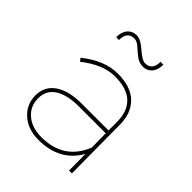

<svg xmlns="http://www.w3.org/2000/svg" viewBox="-201 -842 963 963"><g transform="rotate(45 281.0 -360.0)"><path d="M231.9 -20Q391.1 -20 448.2 -162.1L446.8 -262.2H254.9Q172.9 -261.7 127.9 -232.4Q83 -203.1 83 -147Q83 -90.8 123.5 -55.7Q164.1 -20.5 231.9 -20ZM231 0Q156.7 0 109.9 -42Q63 -84 63 -147.9Q63 -211.9 114.3 -247.1Q165.5 -282.2 254.9 -282.2H446.8V-345.2Q445.8 -418.9 404.3 -458Q362.3 -497.1 278.3 -497.1Q194.3 -497.1 102.1 -424.8L89.8 -440.9Q185.5 -517.1 278.3 -517.1Q371.1 -517.1 418.5 -471.2Q465.8 -425.3 466.8 -345.2L469.2 0H449.2L448.2 -117.2Q382.3 0 231 0ZM212.9 -700.2Q163.1 -700.2 163.1 -640.1H143.1Q143.1 -678.2 161.6 -699.2Q180.2 -720.2 209 -720.2Q237.8 -720.2 277.3 -685.1Q316.9 -649.9 337.9 -649.9Q387.7 -649.9 388.2 -710H408.2Q408.2 -671.9 389.6 -650.9Q371.1 -629.9 342.8 -629.9Q314.5 -629.9 292 -647.5Q270 -665 250.5 -682.6Q231 -700.2 212.9 -700.2Z"/></g></svg>

Font: Montserrat-Hairline
Style: Regular
Weight: 250
Designer: Julieta Ulanovsky
Foundry: Julieta Ulanovsky
Version: Version 1.000;PS 002.000;hotconv 1.0.70;makeotf.lib2.5.58329